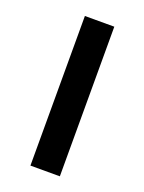

<svg xmlns="http://www.w3.org/2000/svg" viewBox="-110 -595 489 650"><g transform="rotate(20 135.0 -269.5)"><path d="M188 0H82V-539H188Z"/></g></svg>

Font: Noto Sans Khmer Medium
Style: Regular
Weight: 500
Version: Version 2.003